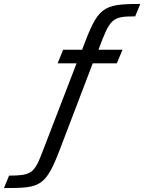

<svg xmlns="http://www.w3.org/2000/svg" viewBox="-219 -762 731 973"><path d="M-173 128 -199 191C-14 191 12 187 88 -14L251 -441H373L402 -510H280C339 -669 349 -679 466 -679L492 -742C296 -742 278 -726 197 -510H101L73 -441H169L-11 26C-46 115 -65 128 -173 128Z"/></svg>

Font: Saira UNSAM
Style: Italic
Weight: 400
Italic angle: -12°
Designer: Hector Gatti with collaboration of the Omnibus-Type team
Foundry: Omnibus-Type
Version: Version 0.072;PS 000.072;hotconv 1.0.88;makeotf.lib2.5.64775